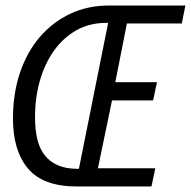

<svg xmlns="http://www.w3.org/2000/svg" viewBox="-20 -676 692 696"><path d="M259 0Q136 0 81.5 -65Q27 -130 27 -246Q27 -337 52.5 -412.5Q78 -488 124.5 -542Q171 -596 234.5 -626Q298 -656 375 -656H652L639 -591H440L398 -378H549L535 -312H386L335 -66H543L529 0ZM262 -64H266L372 -593H364Q305 -593 257.5 -566.5Q210 -540 176.5 -493.5Q143 -447 125 -385Q107 -323 107 -251Q107 -207 115 -172.5Q123 -138 141.5 -114Q160 -90 189.5 -77Q219 -64 262 -64Z"/></svg>

Font: Source Code Pro
Style: Italic
Weight: 400
Italic angle: -11°
Monospace: yes
Designer: Paul D. Hunt, Teo Tuominen
Foundry: Adobe Systems Incorporated
Version: Version 1.050;PS 1.000;hotconv 16.6.51;makeotf.lib2.5.65220